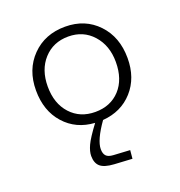

<svg xmlns="http://www.w3.org/2000/svg" viewBox="-129 -584 873 933"><g transform="rotate(-20 307.0 -117.5)"><path d="M213.9 159.2Q213.9 135.7 228 105Q242.2 74.2 287.1 14.2Q190.9 8.3 130.9 -58.8Q70.8 -126 70.8 -231.9Q70.8 -338.9 137.5 -407Q204.1 -475.1 309.1 -475.1Q412.1 -475.1 477.5 -406.2Q543 -337.4 543 -228Q543 -125.5 483.6 -59.3Q424.3 6.8 328.1 14.2Q269 97.7 269 144Q269 167 279.8 178.7Q290.5 190.4 316.9 191.9L401.9 196.8L397.9 240.2L305.2 234.9Q255.4 231.9 234.6 213.9Q213.9 195.8 213.9 159.2ZM307.1 -35.2Q386.2 -35.2 434.6 -87.6Q482.9 -140.1 482.9 -230Q482.9 -314.9 433.8 -369.9Q384.8 -424.8 307.1 -424.8Q229 -424.8 179.9 -370.8Q130.9 -316.9 130.9 -230Q130.9 -142.1 179.7 -88.6Q228.5 -35.2 307.1 -35.2Z"/></g></svg>

Font: IntelOne Mono Light
Style: Regular
Weight: 300
Designer: Fred Shallcrass
Foundry: Frere-Jones Type LLC
Version: Version 1.200;hotconv 1.1.0;makeotfexe 2.6.0;FJTRelease1.2